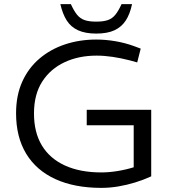

<svg xmlns="http://www.w3.org/2000/svg" viewBox="-20 -902 825 932"><path d="M472 10Q342 10 249 -32.5Q156 -75 107 -156Q58 -237 58 -352Q58 -439 88 -505.5Q118 -572 171.5 -617.5Q225 -663 295.5 -686.5Q366 -710 447 -710Q493 -710 540 -702Q587 -694 631 -678L663 -666L646 -599L610 -609Q567 -620 526.5 -626Q486 -632 449 -632Q362 -632 293.5 -600Q225 -568 185 -506Q145 -444 145 -351Q145 -259 183.5 -195.5Q222 -132 295.5 -98.5Q369 -65 472 -65Q508 -65 549 -71.5Q590 -78 629 -90V-294H401V-369H714V-46Q677 -29 636.5 -16.5Q596 -4 554.5 3Q513 10 472 10ZM447 -739Q394 -739 359 -755Q324 -771 304 -802.5Q284 -834 273 -882H324Q339 -849 354 -830.5Q369 -812 390.5 -804.5Q412 -797 447 -797Q482 -797 503.5 -804.5Q525 -812 540 -830.5Q555 -849 570 -882H621Q611 -834 590.5 -802.5Q570 -771 535.5 -755Q501 -739 447 -739Z"/></svg>

Font: REM Light
Style: Regular
Weight: 300
Designer: Octavio Pardo
Foundry: Ashler Design
Version: Version 1.005;gftools[0.9.28]